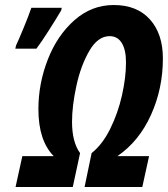

<svg xmlns="http://www.w3.org/2000/svg" viewBox="-20 -745 669 765"><path d="M44 -564Q54 -585 74 -633.5Q94 -682 105 -714H226L224 -704Q204 -670 174 -623Q144 -576 125 -551H41ZM69 -123H194Q133 -185 133 -310Q133 -412 170.5 -508Q208 -604 276.5 -664.5Q345 -725 433 -725Q526 -725 577.5 -667.5Q629 -610 629 -512Q629 -392 581.5 -287Q534 -182 448 -123H574L547 0H317L345 -135Q388 -169 419 -231.5Q450 -294 466 -365Q482 -436 482 -496Q482 -547 465 -574Q448 -601 417 -601Q370 -601 336 -542.5Q302 -484 284.5 -403.5Q267 -323 267 -260Q267 -179 299 -135L270 0H42Z"/></svg>

Font: Noto Sans Display Ex Bold Cond
Style: Italic
Weight: 800
Width: 3
Italic angle: -12°
Designer: Monotype Design team
Foundry: Monotype Imaging Inc.
Version: Version 1.000